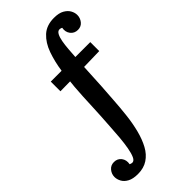

<svg xmlns="http://www.w3.org/2000/svg" viewBox="-427 -827 1165 1165"><g transform="rotate(-45 155.0 -244.5)"><path d="M1 271Q-41 271 -66 257.5Q-91 244 -102 223.5Q-113 203 -113 183Q-113 157 -96 136.5Q-79 116 -51 116Q-21 116 -4 138.5Q13 161 7 193Q12 195 16.5 196.5Q21 198 25 198Q41 198 51 176Q61 154 67.5 118Q74 82 78 37.5Q82 -7 84.5 -53.5Q87 -100 90 -140Q92 -169 93.5 -211.5Q95 -254 97.5 -297.5Q100 -341 102.5 -374Q105 -407 107 -418L23 -417V-500H116Q126 -569 147 -628.5Q168 -688 207 -724Q246 -760 310 -760Q352 -760 376.5 -746Q401 -732 412 -712Q423 -692 423 -672Q423 -646 406.5 -625.5Q390 -605 362 -605Q332 -605 314.5 -627.5Q297 -650 303 -682Q299 -684 294.5 -685.5Q290 -687 285 -687Q270 -687 260.5 -669.5Q251 -652 246 -624Q241 -596 238.5 -563Q236 -530 234 -500H362V-423L229 -420Q227 -383 225 -344.5Q223 -306 220.5 -259.5Q218 -213 213 -151Q209 -89 202 -28Q195 33 181 87Q167 141 144.5 182.5Q122 224 86.5 247.5Q51 271 1 271Z"/></g></svg>

Font: Lora
Style: Weight 700
Weight: 700
Designer: Olga Karpushina, Alexei Vanyashin (Cyrillic)
Foundry: Cyreal
Version: Version 3.001